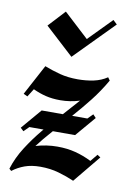

<svg xmlns="http://www.w3.org/2000/svg" viewBox="-77 -696 513 745"><g transform="rotate(10 180.0 -323.0)"><path d="M173.3 -476.7 60.8 -580 121.7 -645.8 220 -555 309.2 -645.8 325 -630.8ZM20 0 11.7 -7.5Q25.8 -52.5 52.1 -93.8Q78.3 -135 110.8 -174.2L115.8 -180H60L40 -160L27.5 -171.7L95.8 -251.7H179.2L235.8 -315Q198.3 -303.3 159.2 -303.3Q127.5 -303.3 102.1 -309.6Q76.7 -315.8 51.7 -327.5L31.7 -295.8L15.8 -303.3L80 -423.3Q110 -411.7 141.7 -403.3Q173.3 -395 212.5 -395Q245 -395 274.6 -401.2Q304.2 -407.5 327.5 -423.3L335.8 -411.7Q310 -366.7 279.2 -327.5Q248.3 -288.3 215.8 -251.7H275.8L295.8 -271.7L307.5 -259.2L240 -180H152.5Q144.2 -170.8 136.7 -161.7Q129.2 -152.5 120.8 -143.3L95.8 -111.7Q137.5 -124.2 180.8 -124.2Q219.2 -124.2 251.7 -115.8Q284.2 -107.5 315.8 -91.7L339.2 -120L351.7 -111.7L263.3 -4.2Q235 -16.7 201.7 -26.2Q168.3 -35.8 129.2 -35.8Q94.2 -35.8 67.9 -26.2Q41.7 -16.7 20 0Z"/></g></svg>

Font: Manufacturing Consent
Style: Regular
Weight: 400
Version: Version 3.000; ttfautohint (v1.8.4.7-5d5b)